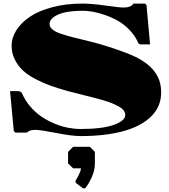

<svg xmlns="http://www.w3.org/2000/svg" viewBox="-20 -750 945 1072"><path d="M509.8 162.1Q509.8 199.7 493.2 237.3Q476.6 274.9 456.1 300.8L443.8 301.8L401.9 270V258.8Q410.6 245.6 421.4 223.1Q432.1 200.7 432.1 189.9H388.2L359.9 162.1V98.1L388.2 69.8H481.9L509.8 98.1ZM36.1 -241.2H86.9L101.1 -232.9Q118.7 -191.4 147.9 -156.7Q177.2 -122.1 211.2 -99.1Q245.1 -76.2 283.9 -60.1Q322.8 -43.9 359.4 -36.9Q396 -29.8 430.2 -29.8Q549.3 -29.8 614.3 -52.5Q679.2 -75.2 679.2 -107.9Q679.2 -121.6 669.9 -133.8Q660.6 -146 641.8 -156.2Q623 -166.5 601.6 -175Q580.1 -183.6 548.1 -192.6Q516.1 -201.7 488.8 -208.5Q461.4 -215.3 422.4 -225.1Q383.3 -234.9 356 -242.2Q303.7 -256.8 263.2 -271.2Q222.7 -285.6 179.7 -307.9Q136.7 -330.1 108.9 -355.5Q81.1 -380.9 63 -416.7Q44.9 -452.6 44.9 -495.1Q44.9 -540.5 72.3 -582.8Q99.6 -625 149.2 -658Q198.7 -690.9 274.4 -710.4Q350.1 -730 439.9 -730Q491.2 -730 569.3 -719Q647.5 -708 668.9 -708Q712.9 -708 724.1 -730H789.1L797.9 -722.2L817.9 -502H763.2L752.9 -507.8Q735.8 -548.8 704.1 -581.8Q672.4 -614.7 637.7 -634.3Q603 -653.8 564 -667Q524.9 -680.2 494.9 -685.1Q464.8 -689.9 440.9 -689.9Q352.1 -689.9 304.4 -668.5Q256.8 -647 256.8 -616.2Q256.8 -598.6 273.4 -585Q290 -571.3 323.5 -560.3Q356.9 -549.3 391.8 -540.8Q426.8 -532.2 479 -519.3Q531.2 -506.3 569.8 -494.1Q686.5 -457 737.3 -432.1Q841.8 -380.4 869.1 -301.8Q879.9 -270.5 879.9 -233.9Q879.9 -155.8 824.7 -100.6Q769.5 -45.4 668.9 -17.8Q568.4 9.8 430.2 9.8Q382.3 9.8 293.7 -7.6Q205.1 -24.9 178.2 -24.9Q142.6 -24.9 130.9 -9.8H65.9L57.1 -18.1Z"/></svg>

Font: Yokawerad
Style: Regular
Weight: 500
Designer: gluk
Foundry: gluk
Version: Version 0.79